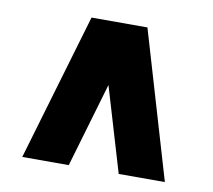

<svg xmlns="http://www.w3.org/2000/svg" viewBox="-60 -768 667 602"><g transform="rotate(10 274.0 -467.0)"><path d="M47 -233 185 -701H363L501 -233H354L274 -502L195 -233Z"/></g></svg>

Font: Georama ExtraCondensed Thin ExtraBold
Style: Regular
Weight: 800
Version: Version 1.001